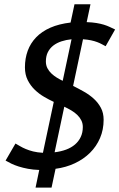

<svg xmlns="http://www.w3.org/2000/svg" viewBox="-20 -776 554 891"><path d="M162.1 12.7Q133.3 11.7 109.9 7.3Q86.4 2.9 67.1 -3.2Q47.9 -9.3 32.7 -16.6Q17.6 -23.9 5.9 -30.8L51.8 -109.9Q61.5 -104.5 73 -97.7Q84.5 -90.8 99.6 -84.5Q114.7 -78.1 134 -73.2Q153.3 -68.4 179.2 -66.9L229.5 -303.2Q208 -313 184.6 -326.7Q161.1 -340.3 141.4 -359.4Q121.6 -378.4 108.6 -404.1Q95.7 -429.7 95.7 -463.4Q95.7 -504.9 108.6 -540.3Q121.6 -575.7 147.7 -602.8Q173.8 -629.9 213.6 -647.5Q253.4 -665 307.6 -671.4L325.7 -756.3H399.9L382.3 -673.3Q408.2 -672.4 427.5 -669.2Q446.8 -666 461.9 -661.4Q477.1 -656.7 489.3 -650.9Q501.5 -645 514.2 -639.2L470.2 -561.5Q461.9 -565.9 452.4 -571Q442.9 -576.2 430.7 -580.8Q418.5 -585.4 402.3 -588.9Q386.2 -592.3 365.2 -593.8L319.3 -377.4Q344.7 -364.7 370.1 -350.3Q395.5 -335.9 415.5 -317.6Q435.5 -299.3 448.2 -275.6Q460.9 -252 460.9 -220.2Q460.9 -174.3 444.3 -135.5Q427.7 -96.7 397.9 -67.1Q368.2 -37.6 327.1 -18.3Q286.1 1 237.8 7.3L219.2 94.7H145ZM233.4 -69.3Q262.7 -72.8 286.9 -81.8Q311 -90.8 328.1 -105.5Q345.2 -120.1 354.7 -140.4Q364.3 -160.6 364.3 -186.5Q364.3 -203.6 357.4 -217.3Q350.6 -231 338.9 -242.4Q327.1 -253.9 311.5 -263.2Q295.9 -272.5 278.3 -280.8ZM312 -593.8Q287.1 -591.3 265.4 -584.2Q243.7 -577.1 227.5 -564.7Q211.4 -552.2 202.1 -533.9Q192.9 -515.6 192.9 -490.7Q192.9 -473.1 200.2 -459.2Q207.5 -445.3 219 -434.6Q230.5 -423.8 244.1 -415.5Q257.8 -407.2 271 -400.9Z"/></svg>

Font: PT Astra Sans
Style: Italic
Weight: 400
Italic angle: -16°
Designer: A.Korolkova, I. Chaeva
Foundry: ParaType Ltd
Version: Version 1.001; ttfautohint (v1.6)